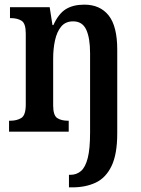

<svg xmlns="http://www.w3.org/2000/svg" viewBox="-20 -567 609 827"><path d="M277 240V186H283Q310 186 329 169.5Q348 153 358 113.5Q368 74 368 5V-338Q368 -403 351.5 -439Q335 -475 295 -475Q262 -475 243.5 -452.5Q225 -430 217 -393.5Q209 -357 209 -315V-113Q209 -70 226.5 -58.5Q244 -47 273 -47H276V0H19V-47H24Q53 -47 72 -59Q91 -71 91 -117V-423Q91 -466 73 -477.5Q55 -489 26 -489H23V-536H194L206 -459H210Q232 -508 263.5 -527.5Q295 -547 343 -547Q411 -547 448 -500.5Q485 -454 485 -353V8Q485 97 460.5 148Q436 199 392.5 219.5Q349 240 292 240Z"/></svg>

Font: Noto Serif Condensed SemiBold
Style: Regular
Weight: 600
Width: 3
Designer: Monotype Design Team
Foundry: Monotype Imaging Inc.
Version: Version 2.013